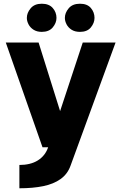

<svg xmlns="http://www.w3.org/2000/svg" viewBox="-20 -928 652 1030"><path d="M84 -43Q113 -43 138 -49Q163 -55 183 -67.5Q203 -80 217 -98Q231 -116 239 -140L424 -700H600L358 -38Q342 6 305 32.5Q268 59 212.5 70.5Q157 82 84 82ZM11 -700H187L362 -142L260 -138H208ZM124 -832Q124 -859 144.5 -883.5Q165 -908 204 -908Q243 -908 263 -885Q283 -862 283 -832Q283 -805 263 -781Q243 -757 204 -757Q178 -757 160 -768.5Q142 -780 133 -797.5Q124 -815 124 -832ZM328 -832Q328 -859 348.5 -883.5Q369 -908 409 -908Q448 -908 467.5 -885Q487 -862 487 -832Q487 -805 467.5 -781Q448 -757 409 -757Q382 -757 364 -768.5Q346 -780 337 -797.5Q328 -815 328 -832Z"/></svg>

Font: Moderustic
Style: Bold
Weight: 700
Designer: Tural Alisoy
Foundry: TAFT Foundry
Version: Version 2.120